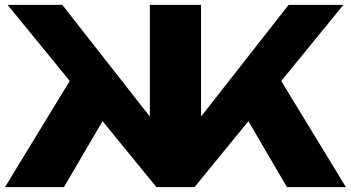

<svg xmlns="http://www.w3.org/2000/svg" viewBox="-22 -770 1443 790"><path d="M294.2 -484.9 449.9 -356.6 241.1 0H-1.5ZM950.3 -356.6 1105.9 -484.9 1401.3 0H1158.7ZM746.4 -215.3 1165.5 -750H1391L778.4 0H621.7L9.2 -750H234.3L653.4 -215.3L594.6 -194.8V-750H805.2V-194.8Z"/></svg>

Font: Unbounded Variable
Style: Regular
Weight: 400
Designer: Luke Prowse, Jean-Baptiste Morizot, Fátima Lázaro, Florian Runge
Foundry: NaN
Version: Version 1.600;FEAKit 1.0